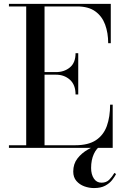

<svg xmlns="http://www.w3.org/2000/svg" viewBox="-20 -770 646 1000"><path d="M584.5 136.5Q577 151 563.8 168Q550.5 185 527.8 197.2Q505 209.5 469.5 209.5Q444 209.5 419.2 200.5Q394.5 191.5 378 172.5Q361.5 153.5 361.5 123.5Q361.5 83.5 383.5 55.2Q405.5 27 437.8 8.8Q470 -9.5 500.5 -19.5L506 -11.5Q483 1 468.8 32Q454.5 63 454.5 105Q454.5 138 468.8 159.8Q483 181.5 508.5 181.5Q533.5 181.5 548.5 166.5Q563.5 151.5 576 130.5ZM373.5 -278Q373.5 -328.5 344 -354.8Q314.5 -381 271.5 -381H212V-13.5H371.5Q440 -13.5 479.8 -40Q519.5 -66.5 536.5 -114Q553.5 -161.5 553.5 -225H567V0H26.5V-13.5H116.5V-736.5H26.5V-750H557V-545H543.5Q543.5 -598.5 527.5 -642Q511.5 -685.5 476 -711Q440.5 -736.5 382 -736.5H212V-394.5H271.5Q314.5 -394.5 344 -418.8Q373.5 -443 373.5 -493H387.5V-278Z"/></svg>

Font: Bodoni Moda 16pt
Style: Regular
Weight: 400
Version: Version 2.3